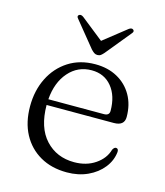

<svg xmlns="http://www.w3.org/2000/svg" viewBox="-103 -745 718 835"><g transform="rotate(15 255.5 -327.5)"><path d="M465 -289Q465 -249.5 417.5 -249.5H115Q115.5 -148 165.5 -94Q215.5 -40 294.5 -40Q349.5 -40 389.2 -67Q429 -94 440.5 -135Q447 -147.5 455 -147.5Q466.5 -147.5 466 -132Q462 -92.5 436.2 -60Q410.5 -27.5 368.8 -8.2Q327 11 275 11Q206 11 154.8 -18.5Q103.5 -48 75.2 -101Q47 -154 47 -226Q47 -296.5 75 -353Q103 -409.5 154.2 -442.5Q205.5 -475.5 275 -475.5Q331.5 -475.5 374.2 -452Q417 -428.5 441 -386.5Q465 -344.5 465 -289ZM266.5 -446Q204 -446 163 -399.2Q122 -352.5 116 -275.5H366Q390.5 -275.5 390.5 -296.5Q390.5 -364 356.8 -405Q323 -446 266.5 -446ZM300 -533.5Q293 -525.5 287 -521Q281 -516.5 272 -516.5Q263.5 -516.5 257 -521Q250.5 -525.5 243 -533.5L151 -646.5Q141 -657.5 149.5 -663.5Q157.5 -669.5 169.5 -661L271.5 -580L374 -661Q386 -670 394 -663.5Q402 -657 392.5 -646.5Z"/></g></svg>

Font: Fraunces 9pt Light
Style: Regular
Weight: 300
Version: Version 1.000;[0bf87f6ff]